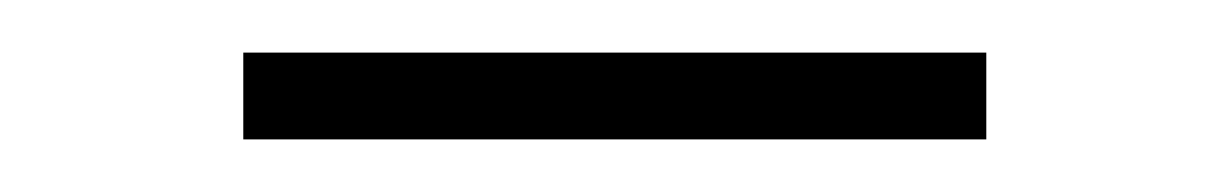

<svg xmlns="http://www.w3.org/2000/svg" viewBox="-20 -302 467 73"><path d="M72.5 -249V-282H355V-249Z"/></svg>

Font: Anek Bangla
Style: Extra-light
Weight: 200
Designer: Sulekha Rajkumar (Bangla), Yesha Goshar (Latin)
Foundry: Ek Type
Version: Version 1.002;March 21, 2022;FontCreator 13.0.0.2683 64-bit